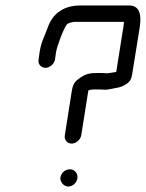

<svg xmlns="http://www.w3.org/2000/svg" viewBox="-20 -666 533 702"><path d="M201 -18C198 -2 213 16 229 16C246 16 260 3 263 -14C266 -31 253 -47 236 -47C219 -47 204 -35 201 -18ZM352 -399H333C303 -399 289 -394 264 -375C247 -362 245 -348 241 -324L217 -171C214 -155 226 -141 242 -141C258 -141 274 -155 277 -171L303 -335C309 -338 316 -339 324 -339H343C359 -339 365 -336 382 -340C408 -346 418 -344 441 -358C454 -366 461 -378 463 -393L491 -567C499 -620 486 -646 452 -646H274C212 -646 172 -616 154 -564C143 -533 131 -515 125 -476L121 -448C118 -432 130 -418 146 -418C162 -418 178 -432 181 -448L185 -476C188 -496 213 -563 224 -576C228 -581 237 -584 251 -586H433C433 -579 432 -573 431 -567L405 -403L373 -398C367 -398 362 -399 352 -399Z"/></svg>

Font: Squarish
Style: It
Weight: 400
Foundry: Cannot Into Space Fonts
Version: Version 0.272